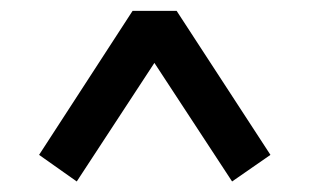

<svg xmlns="http://www.w3.org/2000/svg" viewBox="-20 -525 584 363"><path d="M53.9 -232.2 125.1 -181.9 298.9 -447.3H244.9L418.8 -181.9L491.3 -232.2L313.9 -504.5H230.7L53.9 -232.2Z"/></svg>

Font: Source Serif Variable
Style: Regular
Weight: 389
Designer: Frank Grießhammer
Foundry: Adobe Systems Incorporated
Version: Version 3.001;hotconv 1.0.111;makeotfexe 2.5.65597